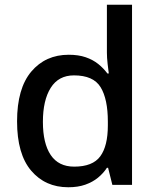

<svg xmlns="http://www.w3.org/2000/svg" viewBox="-20 -780 660 810"><path d="M268 10Q171 10 111.5 -60Q52 -130 52 -268Q52 -407 112 -478Q172 -549 270 -549Q311 -549 341.5 -538.5Q372 -528 394.5 -510Q417 -492 433 -470H439Q437 -484 434 -510.5Q431 -537 431 -558V-760H537V0H454L436 -72H431Q416 -49 393.5 -30.5Q371 -12 340 -1Q309 10 268 10ZM293 -77Q371 -77 403 -120.5Q435 -164 435 -251V-267Q435 -362 404.5 -412Q374 -462 292 -462Q227 -462 194 -409.5Q161 -357 161 -266Q161 -175 194 -126Q227 -77 293 -77Z"/></svg>

Font: Noto Sans Thai Medium
Style: Regular
Weight: 500
Designer: Monotype Design Team
Foundry: Monotype Imaging Inc.
Version: Version 2.001